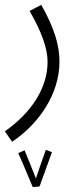

<svg xmlns="http://www.w3.org/2000/svg" viewBox="-39 -354 326 791"><path d="M11 230C119 158 206 35 206 -100C206 -169 184 -240 131 -334L83 -309C132 -223 157 -156 157 -99C157 8 91 110 -19 187ZM96 417 124 414C136 382 167 294 175 273L150 263C145 276 123 339 109 381C95 346 71 285 62 265L36 277C52 310 83 387 96 417Z"/></svg>

Font: Noto Sans Arabic ExtCond Light
Style: Regular
Weight: 300
Width: 2
Designer: Monotype Design Team, Nadine Chahine, Nizar Qandah and Khaled Hosny
Foundry: Monotype Imaging Inc.
Version: Version 2.012